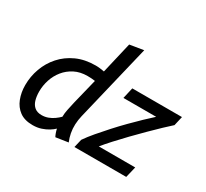

<svg xmlns="http://www.w3.org/2000/svg" viewBox="-155 -1009 1345 1255"><g transform="rotate(30 517.0 -381.5)"><path d="M214 13Q153 13 115.5 -14.5Q78 -42 60 -88.5Q42 -135 42 -190Q42 -255 64 -316Q86 -377 129 -425.5Q172 -474 234.5 -502.5Q297 -531 378 -531Q395 -531 411 -529Q427 -527 443 -524L498 -759L602 -776L463 -198Q455 -165 453.5 -131.5Q452 -98 458 -66.5Q464 -35 476 -7L383 7Q377 -4 372 -18Q367 -32 364 -47Q350 -33 328 -19.5Q306 -6 277.5 3.5Q249 13 214 13ZM232 -73Q258 -73 280.5 -81.5Q303 -90 322 -103.5Q341 -117 356 -132Q356 -158 362.5 -188.5Q369 -219 376 -250L423 -441Q409 -443 396 -444Q383 -445 366 -445Q311 -445 269 -423.5Q227 -402 198.5 -366.5Q170 -331 156 -287.5Q142 -244 142 -200Q142 -163 150.5 -134.5Q159 -106 179 -89.5Q199 -73 232 -73ZM523 0 538 -63Q562 -98 596 -138Q630 -178 668.5 -220.5Q707 -263 746.5 -303Q786 -343 822.5 -378Q859 -413 887 -438H640L659 -521H1034L1018 -451Q995 -431 959.5 -397Q924 -363 882 -321.5Q840 -280 798 -236.5Q756 -193 719.5 -153Q683 -113 659 -83H934L914 0Z"/></g></svg>

Font: Ubuntu Sans Medium
Style: Italic
Weight: 500
Italic angle: -13.5°
Designer: Dalton Maag Ltd
Foundry: Dalton Maag Ltd
Version: Version 1.006